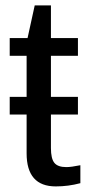

<svg xmlns="http://www.w3.org/2000/svg" viewBox="-20 -666 318 694"><path d="M164.1 -252H261.7V-315.9H164.1V-464.4H261.7V-528.3H164.1V-646.5H105.5L79.6 -528.3H15.1V-464.4H76.2V-315.9H15.1V-252H76.2V-111.8C76.2 -32.1 111.3 7.8 181.6 7.8C211.9 7.8 241.5 3.9 270.5 -3.9V-68.8C248.4 -64.3 231.4 -62 219.7 -62C199.2 -62 184.8 -67.1 176.5 -77.4C168.2 -87.6 164.1 -105.5 164.1 -130.9Z"/></svg>

Font: Arimo
Style: Regular
Weight: 400
Designer: Steve Matteson
Foundry: Monotype Imaging Inc.
Version: Version 1.32